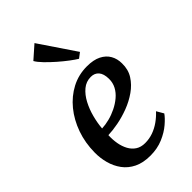

<svg xmlns="http://www.w3.org/2000/svg" viewBox="-259 -933 1025 1025"><g transform="rotate(-45 253.5 -420.5)"><path d="M445.5 -97Q432 -77 402.2 -51.5Q372.5 -26 329.8 -7.8Q287 10.5 234 10.5Q179.5 10.5 141.2 -8.2Q103 -27 79.5 -59Q56 -91 45.2 -130.8Q34.5 -170.5 35 -211.5Q35.5 -284.5 58.2 -348.8Q81 -413 121 -462Q161 -511 214.5 -539Q268 -567 331 -567Q380.5 -567 412.2 -551Q444 -535 459.5 -507.5Q475 -480 475 -445.5Q476 -398.5 453.5 -363Q431 -327.5 394.2 -301.8Q357.5 -276 314 -259.5Q270.5 -243 228 -235Q185.5 -227 152.5 -226Q151 -193.5 156.2 -163.2Q161.5 -133 174.5 -109Q187.5 -85 209 -71Q230.5 -57 261.5 -57Q293 -57 321.8 -67.2Q350.5 -77.5 376 -95.5Q401.5 -113.5 422.5 -136.5ZM306 -512.5Q270.5 -512.5 243.5 -490Q216.5 -467.5 197.5 -431.5Q178.5 -395.5 167.8 -354.2Q157 -313 154 -275Q180.5 -276 210 -283.5Q239.5 -291 267.5 -304.8Q295.5 -318.5 318.5 -337.8Q341.5 -357 354.8 -382Q368 -407 367.5 -437Q367 -474.5 350.8 -493.5Q334.5 -512.5 306 -512.5ZM330 -625Q314 -634.5 288 -654Q262 -673.5 234 -698Q206 -722.5 182.8 -746.5Q159.5 -770.5 149 -789L221 -852.5L359.5 -647.5Z"/></g></svg>

Font: Merriweather 24pt Medium
Style: Italic
Weight: 500
Italic angle: -7.8°
Version: Version 2.101